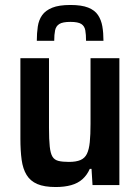

<svg xmlns="http://www.w3.org/2000/svg" viewBox="-20 -744 563 772"><path d="M204 8Q158 8 130 -4Q102 -16 87 -40.5Q72 -65 67 -101.5Q62 -138 62 -187V-510H177V-230Q177 -183 180 -155Q183 -127 191 -114Q199 -101 215 -97Q231 -93 257 -93Q286 -93 303.5 -100.5Q321 -108 329.5 -125.5Q338 -143 341 -172.5Q344 -202 344 -246V-510H460V0H352L348 -65H341Q330 -40 311.5 -23.5Q293 -7 266 0.5Q239 8 204 8ZM263 -724Q308 -724 334.5 -713.5Q361 -703 374 -683.5Q387 -664 391.5 -638Q396 -612 396 -580H326Q326 -605 323 -622Q320 -639 307 -647.5Q294 -656 263 -656Q232 -656 218.5 -647.5Q205 -639 201.5 -622Q198 -605 198 -580H128Q128 -611 132 -637.5Q136 -664 149.5 -683Q163 -702 190 -713Q217 -724 263 -724Z"/></svg>

Font: Saira SemiCondensed SemiBold
Style: Regular
Weight: 600
Width: 4
Designer: Hector Gatti with collaboration of the Omnibus-Type team
Foundry: Omnibus-Type
Version: Version 1.101